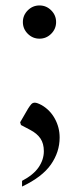

<svg xmlns="http://www.w3.org/2000/svg" viewBox="-20 -480 290 705"><path d="M125 -338Q100 -338 82 -356Q64 -374 64 -399Q64 -424 82 -442Q100 -460 125 -460Q150 -460 168 -442Q186 -424 186 -399Q186 -374 168 -356Q150 -338 125 -338ZM61 205V184Q103 162 122 134Q141 106 141 75Q141 47 128.5 28.5Q116 10 91 -3L57 -21L54 -31L83 -81Q90 -92 95 -97.5Q100 -103 108 -103Q116 -103 133 -94Q164 -76 181.5 -44Q199 -12 199 25Q199 78 167 124Q135 170 61 205Z"/></svg>

Font: Spectral
Style: Regular
Weight: 400
Designer: Jean-Baptiste Levee
Foundry: Production Type
Version: Version 2.001